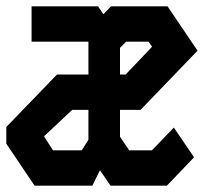

<svg xmlns="http://www.w3.org/2000/svg" viewBox="-20 -588 646 608"><path d="M80 -568V-456H260V-352H160.5L0 -186V-133L89.5 0H272.5L296.5 -49L330 0H508.5L594.5 -90L530.5 -184L461 -112H389L360 -155V-240H425L605.5 -427.5L510.5 -568H331.5L307.5 -543L290.5 -568ZM360 -436.5 379.5 -456H450.5L461.5 -440L378 -352H360ZM120 -155V-157L208.5 -240H260V-145.5L239 -112H148Z"/></svg>

Font: Kode Mono
Style: Regular
Weight: 400
Monospace: yes
Designer: Isa Ozler
Foundry: Kadena LLC
Version: Version 1.000;gftools[0.9.28]